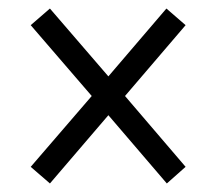

<svg xmlns="http://www.w3.org/2000/svg" viewBox="-20 -583 505 450"><path d="M97 -153 52 -192 195 -358 52 -524 97 -563 234 -404 370 -563 415 -524 273 -358 415 -192 371 -153 234 -313Z"/></svg>

Font: Noto Serif Armenian Condensed Medium
Style: Regular
Weight: 500
Width: 3
Designer: Monotype Design Team
Foundry: Monotype Imaging Inc.
Version: Version 2.008; ttfautohint (v1.8.4.7-5d5b)